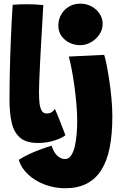

<svg xmlns="http://www.w3.org/2000/svg" viewBox="-20 -740 658 1022"><path d="M328 -20.5Q313 -6.5 271.8 7.2Q230.5 21 182 21Q119.5 21 86.8 -7.2Q54 -35.5 42.2 -87Q30.5 -138.5 30.5 -208.5Q30.5 -266.5 31.5 -322.8Q32.5 -379 34.2 -432.5Q36 -486 38 -535.8Q40 -585.5 42.5 -630.5Q45 -675.5 47.5 -714.5Q87.5 -717.5 121 -717.5Q142.5 -717.5 163.8 -716.5Q185 -715.5 210.5 -713Q208 -666.5 204.8 -612.8Q201.5 -559 198.5 -504.2Q195.5 -449.5 193 -399.2Q190.5 -349 189 -309.5Q187.5 -270 187.5 -247.5Q187.5 -217.5 190.2 -192Q193 -166.5 201.8 -151.2Q210.5 -136 228 -136Q244.5 -136 255 -142.8Q265.5 -149.5 272 -160.5Q275.5 -153.5 283.8 -133.5Q292 -113.5 301.5 -89.2Q311 -65 318.5 -45.5Q326 -26 328 -20.5ZM578 -120.5Q578 -25.5 563.8 46Q549.5 117.5 519 165.5Q488.5 213.5 440.8 237.8Q393 262 327 262Q271 262 219.2 242.8Q167.5 223.5 130.5 189.5Q93.5 155.5 80 111Q103.5 95 136 80Q168.5 65 200.5 53.5Q232.5 42 254.5 35.5Q260 54 270 70.2Q280 86.5 294.5 96.5Q309 106.5 327 106.5Q346.5 106.5 359.2 86.8Q372 67 378.8 36.2Q385.5 5.5 388.2 -29.5Q391 -64.5 391 -95Q391 -134 387.2 -180Q383.5 -226 377.2 -273.5Q371 -321 363 -363.5Q355 -406 346.5 -439L534.5 -448Q539.5 -433.5 546.8 -398.2Q554 -363 561.2 -315.8Q568.5 -268.5 573.2 -217.5Q578 -166.5 578 -120.5ZM407 -720.5Q441 -720.5 468 -705.5Q495 -690.5 510.8 -666Q526.5 -641.5 526.5 -613Q526.5 -582.5 509.2 -556.8Q492 -531 464.5 -515.2Q437 -499.5 406 -499.5Q376.5 -499.5 350 -512.5Q323.5 -525.5 307 -548.8Q290.5 -572 290.5 -603Q290.5 -636 305.8 -662.8Q321 -689.5 347.5 -705Q374 -720.5 407 -720.5Z"/></svg>

Font: Grandstander Thin ExtraBold
Style: Regular
Weight: 800
Version: Version 1.200